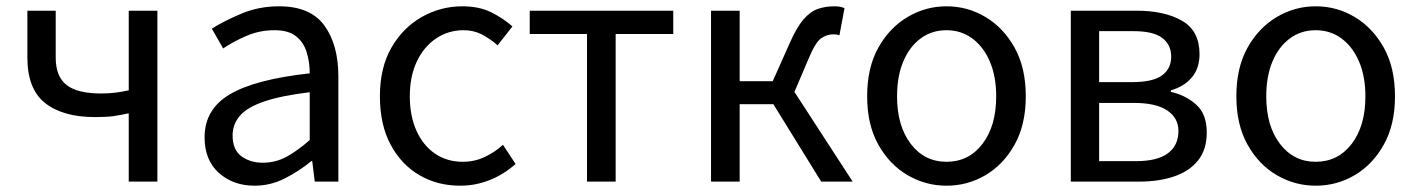

<svg xmlns="http://www.w3.org/2000/svg" viewBox="-20 -577 4503 610"><path d="M389 0V-217Q361 -211 340 -208Q319 -205 282 -205Q180 -205 123.5 -249.5Q67 -294 67 -394V-543H157V-394Q157 -334 191.5 -307Q226 -280 301 -280Q325 -280 345.5 -282.5Q366 -285 389 -290V-543H480V0Z M789 13Q721 13 675.5 -27.5Q630 -68 630 -141Q630 -230 710.5 -277.5Q791 -325 964 -344Q964 -379 954.5 -410.5Q945 -442 921 -461.5Q897 -481 852 -481Q805 -481 763 -463Q721 -445 689 -423L653 -486Q691 -510 746.5 -533.5Q802 -557 867 -557Q966 -557 1010.5 -496Q1055 -435 1055 -334V0H980L972 -65H969Q930 -33 884.5 -10Q839 13 789 13ZM815 -60Q855 -60 889.5 -78.5Q924 -97 964 -132V-284Q873 -273 819 -254.5Q765 -236 742 -209Q719 -182 719 -147Q719 -101 747 -80.5Q775 -60 815 -60Z M1442 13Q1370 13 1312.5 -20.5Q1255 -54 1221 -117.5Q1187 -181 1187 -271Q1187 -362 1223.5 -425.5Q1260 -489 1320 -523Q1380 -557 1449 -557Q1502 -557 1540.5 -538Q1579 -519 1608 -493L1561 -433Q1537 -454 1511 -467.5Q1485 -481 1453 -481Q1404 -481 1365 -454.5Q1326 -428 1304 -381Q1282 -334 1282 -271Q1282 -209 1303 -162Q1324 -115 1362 -89Q1400 -63 1450 -63Q1488 -63 1520.5 -78.5Q1553 -94 1578 -117L1618 -56Q1581 -23 1536 -5Q1491 13 1442 13Z M1845 0V-469H1663V-543H2119V-469H1936V0Z M2239 0V-543H2330V-319H2435L2489 -440Q2511 -490 2532.5 -515Q2554 -540 2578 -548.5Q2602 -557 2631 -557Q2651 -557 2663 -551L2647 -465Q2638 -468 2629 -468Q2607 -468 2589 -455.5Q2571 -443 2550 -393L2504 -285L2689 0H2589L2437 -246H2330V0Z M2987 13Q2921 13 2863.5 -20.5Q2806 -54 2770.5 -117.5Q2735 -181 2735 -271Q2735 -362 2770.5 -425.5Q2806 -489 2863.5 -523Q2921 -557 2987 -557Q3054 -557 3111 -523Q3168 -489 3203.5 -425.5Q3239 -362 3239 -271Q3239 -181 3203.5 -117.5Q3168 -54 3111 -20.5Q3054 13 2987 13ZM2987 -63Q3058 -63 3101.5 -120Q3145 -177 3145 -271Q3145 -334 3125 -381Q3105 -428 3069.5 -454.5Q3034 -481 2987 -481Q2940 -481 2904.5 -454.5Q2869 -428 2849.5 -381Q2830 -334 2830 -271Q2830 -177 2873.5 -120Q2917 -63 2987 -63Z M3382 0V-543H3591Q3680 -543 3735.5 -511Q3791 -479 3791 -405Q3791 -360 3766.5 -331Q3742 -302 3700 -290V-285Q3746 -275 3780 -245Q3814 -215 3814 -156Q3814 -102 3786.5 -67.5Q3759 -33 3710.5 -16.5Q3662 0 3599 0ZM3472 -316H3575Q3643 -316 3672 -337.5Q3701 -359 3701 -397Q3701 -435 3672.5 -456.5Q3644 -478 3582 -478H3472ZM3472 -65H3589Q3657 -65 3690.5 -90Q3724 -115 3724 -161Q3724 -202 3688.5 -226Q3653 -250 3583 -250H3472Z M4160 13Q4094 13 4036.5 -20.5Q3979 -54 3943.5 -117.5Q3908 -181 3908 -271Q3908 -362 3943.5 -425.5Q3979 -489 4036.5 -523Q4094 -557 4160 -557Q4227 -557 4284 -523Q4341 -489 4376.5 -425.5Q4412 -362 4412 -271Q4412 -181 4376.5 -117.5Q4341 -54 4284 -20.5Q4227 13 4160 13ZM4160 -63Q4231 -63 4274.5 -120Q4318 -177 4318 -271Q4318 -334 4298 -381Q4278 -428 4242.5 -454.5Q4207 -481 4160 -481Q4113 -481 4077.5 -454.5Q4042 -428 4022.5 -381Q4003 -334 4003 -271Q4003 -177 4046.5 -120Q4090 -63 4160 -63Z"/></svg>

Font: Chiron Sans HK TT
Style: Regular
Weight: 400
Designer: Ryoko NISHIZUKA 西塚涼子 (kana, bopomofo & ideographs); Paul D. Hunt (Latin, Greek & Cyrillic); Sandoll Communications 산돌커뮤니
Foundry: Adobe
Version: Version 2.022;hotconv 1.0.109;makeotfexe 2.5.65596